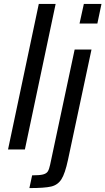

<svg xmlns="http://www.w3.org/2000/svg" viewBox="-20 -763 538 980"><path d="M21 0 178 -743H264L107 0ZM386 -643 408 -743H498L477 -643ZM236 77 361 -510H447L327 53Q312 123 293.5 152Q275 181 241.5 189Q208 197 130 197L144 132Q182 132 199.5 127.5Q217 123 224 112Q231 101 236 77Z"/></svg>

Font: Saira Semi Condensed
Style: Italic
Weight: 400
Width: 4
Italic angle: -12°
Designer: Hector Gatti with collaboration of the Omnibus-Type team
Foundry: Omnibus-Type
Version: Version 1.001; ttfautohint (v1.8)